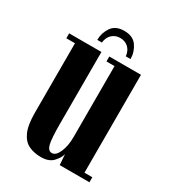

<svg xmlns="http://www.w3.org/2000/svg" viewBox="-165 -744 758 845"><g transform="rotate(30 214.0 -321.5)"><path d="M175.5 11Q140.5 11 113.5 -1.8Q86.5 -14.5 71 -48.5Q55.5 -82.5 55.5 -146.5V-498H11.5V-523H175.5V-159.5Q175.5 -82 182.5 -55.2Q189.5 -28.5 208.5 -28.5Q229 -28.5 242.8 -60.8Q256.5 -93 256.5 -137V-498H215.5V-523H376.5V-25.5H416.5V0H265.5L261.5 -53.5Q257 -33.5 236.5 -11.2Q216 11 175.5 11ZM217 -654Q261.5 -654 281.8 -624.8Q302 -595.5 302 -560H278Q275 -588 258 -603Q241 -618 217 -618Q193.5 -618 176.5 -603Q159.5 -588 156.5 -560H133Q133 -595.5 153 -624.8Q173 -654 217 -654Z"/></g></svg>

Font: Imbue 50pt
Style: Bold
Weight: 700
Designer: Tyler Finck
Foundry: Etcetera Type Company
Version: Version 1.102; ttfautohint (v1.8.3)